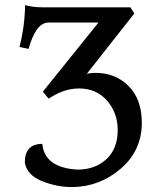

<svg xmlns="http://www.w3.org/2000/svg" viewBox="-20 -722 615 751"><path d="M262.7 9.8Q201.2 9.8 142.8 -14.2Q84.5 -38.1 77.1 -86.9Q77.1 -159.2 145.5 -159.2Q154.3 -65.9 283.2 -58.6Q352.1 -58.6 396.2 -99.4Q440.4 -140.1 440.4 -213.4Q440.4 -280.3 398.9 -328.1Q357.4 -376 288.6 -376Q229.5 -376 170.4 -335.9L147.5 -363.3L365.2 -633.8H169.4Q120.6 -633.8 91.8 -530.8L56.2 -538.1Q77.1 -620.1 78.1 -701.7Q108.9 -693.4 146.5 -693.4H490.2L505.4 -669.4L319.8 -433.6Q337.4 -437 353.5 -437Q431.6 -437 483.2 -385.3Q534.7 -333.5 534.7 -241.7Q534.7 -133.3 452.6 -62.5Q370.6 8.3 262.7 9.8Z"/></svg>

Font: Kelvinch
Style: Regular
Weight: 400
Designer: Paul James MIller
Foundry: High-Logic / Made with FontCreator
Version: Version 3.30 September 23, 2016